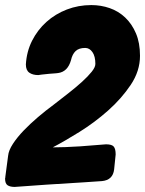

<svg xmlns="http://www.w3.org/2000/svg" viewBox="-74 -749 572 757"><path d="M-16 -12Q-34 -12 -44 -18.5Q-54 -25 -54 -45L-53 -50V-52L-42 -135Q-40 -156 -23 -182Q-6 -208 19.5 -234.5Q45 -261 75.5 -287Q106 -313 136 -335Q167 -359 197 -382.5Q227 -406 250 -427Q273 -448 287.5 -466Q302 -484 302 -497Q302 -527 290.5 -543.5Q279 -560 262 -560Q237 -560 224 -547.5Q211 -535 206 -512Q193 -466 155 -461L146 -460Q133 -459 119.5 -458Q106 -457 91 -455L77 -453Q55 -453 41.5 -462.5Q28 -472 28 -495Q31 -546 52.5 -588.5Q74 -631 109 -662.5Q144 -694 189.5 -711.5Q235 -729 286 -729Q324 -729 358.5 -717Q393 -705 419.5 -680Q446 -655 462 -617.5Q478 -580 478 -529Q478 -469 441.5 -414.5Q405 -360 352 -313Q299 -266 239.5 -229Q180 -192 134 -168Q157 -168 183.5 -169Q210 -170 242 -172L344 -180Q367 -180 374.5 -171Q382 -162 382 -140L376 -81Q371 -39 328 -35L254 -30Q184 -26 110 -21Z"/></svg>

Font: Bangerz 2
Style: Regular
Weight: 400
Designer: vernon adams
Foundry: Vernon Adams
Version: Version 2.10;December 28, 2023;FontCreator 13.0.0.2683 64-bi